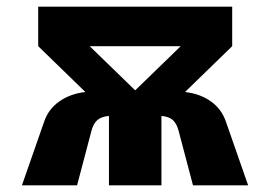

<svg xmlns="http://www.w3.org/2000/svg" viewBox="-20 -558 812 578"><path d="M46 0 113 -192Q126 -230 159 -253Q192 -276 237 -281L95 -419V-538H679V-419L537 -281Q582 -276 614.5 -253Q647 -230 660 -192L727 0H561L518 -163Q512 -186 500.5 -196.5Q489 -207 466 -209V0H308V-209Q285 -207 273 -196.5Q261 -186 255 -163L212 0ZM250 -419 387 -286 524 -419Z"/></svg>

Font: Geist ExtBd
Style: Regular
Weight: 400
Designer: Basement.studio, Andrés Briganti, Mateo Zaragoza
Foundry: Basement.studio, Vercel, Andrés Briganti, Guido Ferreyra, Mateo Zaragoza
Version: Version 1.401